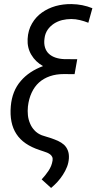

<svg xmlns="http://www.w3.org/2000/svg" viewBox="-20 -742 479 954"><path d="M418.9 -628.9 439 -701.2C406.2 -714.4 372.1 -721.2 335.4 -721.7C308.1 -722.2 281.7 -718.8 256.3 -711.9C231 -704.6 208.5 -693.8 188.5 -679.7C168.5 -665.5 151.9 -647.5 139.2 -625.5C126 -603.5 118.7 -577.6 117.2 -548.3C115.7 -519.5 121.6 -493.2 135.7 -469.7C149.4 -446.3 168.9 -427.7 193.8 -413.6C147.9 -396.5 110.8 -372.1 83 -339.4C54.7 -306.6 38.1 -265.1 33.7 -214.8C28.8 -157.7 38.1 -111.8 61.5 -76.2C84.5 -40.5 123 -14.2 176.3 3.4L196.8 10.3C202.6 12.2 208.5 14.2 214.4 16.6C219.7 19 225.1 22 229.5 25.4C233.9 28.8 236.8 32.7 239.3 37.6C241.7 42.5 242.2 48.3 241.2 55.7C239.7 64.9 237.3 74.2 233.9 82.5C230.5 90.8 226.1 98.6 221.2 106.4C216.3 113.8 210.9 121.1 205.1 128.4L187 149.4L233.9 191.9C244.1 183.1 254.9 173.3 265.1 162.1C275.4 150.9 284.2 139.2 292.5 126.5C300.8 113.8 307.6 100.6 313 86.9C318.4 73.2 321.3 59.1 322.3 44.9C323.2 29.3 321.3 16.1 316.9 5.4C312.5 -5.9 306.2 -15.1 297.9 -22.9C289.6 -30.3 279.3 -36.6 268.1 -42C256.3 -47.4 244.1 -51.8 231 -56.2L188 -69.8C173.3 -75.7 161.1 -83.5 151.9 -93.8C142.1 -104 134.8 -115.2 129.4 -128.4C124 -141.1 120.1 -154.8 118.7 -169.4C117.2 -183.6 117.2 -198.2 118.7 -212.4C121.6 -238.3 127.9 -261.2 137.2 -281.2C146.5 -301.3 158.7 -318.4 173.8 -332C189 -345.7 207 -356 228 -363.3C249 -370.6 272 -374 297.9 -374L350.6 -373.5L363.8 -447.8L300.3 -448.2C284.2 -448.7 269.5 -451.2 256.3 -455.6C243.2 -460 231.9 -466.3 223.1 -474.6C213.9 -482.9 207.5 -493.7 203.6 -506.3C199.7 -519 198.7 -534.2 201.2 -551.3C203.1 -567.9 208.5 -582 216.8 -594.2C225.1 -606.4 235.8 -616.2 248 -624.5C260.3 -632.3 273.4 -638.2 288.6 -642.1C303.7 -645.5 318.8 -647.5 334 -647.5C348.6 -647.5 363.3 -645.5 377.4 -642.1C391.6 -638.7 405.3 -634.3 418.9 -628.9Z"/></svg>

Font: Roboto Condensed
Style: Italic
Weight: 400
Designer: Google
Version: Version 1.000;PS 001.000;hotconv 1.0.88;makeotf.lib2.5.64775